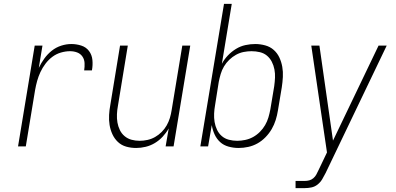

<svg xmlns="http://www.w3.org/2000/svg" viewBox="-20 -755 2040 990"><path d="M73 0 159 -520H199L180 -405Q192 -430 208.5 -453Q225 -476 247 -493.5Q269 -511 295.5 -519.5Q322 -528 348 -528Q374 -528 399 -520Q424 -512 439 -492Q454 -472 456.5 -445.5Q459 -419 454 -392H414Q417 -411 416 -430Q415 -449 405 -463.5Q395 -478 378 -484.5Q361 -491 341 -491Q318 -491 294 -484Q270 -477 250 -462Q230 -447 214.5 -426.5Q199 -406 188.5 -383.5Q178 -361 171.5 -337.5Q165 -314 161 -291L113 0Z M682 8Q655 8 630.5 1Q606 -6 588 -23Q570 -40 559.5 -63Q549 -86 545 -111Q541 -136 542.5 -162.5Q544 -189 549 -215L599 -520H639L588 -209Q584 -188 583 -166Q582 -144 585.5 -123.5Q589 -103 598 -84.5Q607 -66 622.5 -53Q638 -40 658 -34.5Q678 -29 700 -29Q720 -29 740.5 -33.5Q761 -38 779.5 -48.5Q798 -59 813.5 -74.5Q829 -90 839.5 -108.5Q850 -127 856 -147Q862 -167 865 -187L920 -520H961L875 0H834L850 -93Q837 -70 819 -50.5Q801 -31 778.5 -17.5Q756 -4 731 2Q706 8 682 8Z M1210 8Q1184 8 1158.5 1Q1133 -6 1115 -22.5Q1097 -39 1086.5 -62Q1076 -85 1072 -110L1053 0H1013L1135 -735H1175L1124 -426Q1136 -449 1155 -469Q1174 -489 1197 -503Q1220 -517 1245.5 -522.5Q1271 -528 1296 -528Q1322 -528 1347.5 -521Q1373 -514 1391.5 -497.5Q1410 -481 1420.5 -458.5Q1431 -436 1435.5 -410.5Q1440 -385 1438.5 -358Q1437 -331 1433 -305L1413 -185Q1409 -160 1401.5 -136Q1394 -112 1381 -89.5Q1368 -67 1349 -47.5Q1330 -28 1307.5 -15.5Q1285 -3 1260 2.5Q1235 8 1210 8ZM1203 -29Q1223 -29 1244.5 -33.5Q1266 -38 1285 -48.5Q1304 -59 1320 -75Q1336 -91 1347 -110Q1358 -129 1364 -149.5Q1370 -170 1374 -191L1394 -311Q1397 -333 1398 -354.5Q1399 -376 1395 -397Q1391 -418 1381.5 -436.5Q1372 -455 1356.5 -468Q1341 -481 1320 -486Q1299 -491 1277 -491Q1257 -491 1236.5 -487Q1216 -483 1197 -472.5Q1178 -462 1162 -446.5Q1146 -431 1135 -412.5Q1124 -394 1118 -373.5Q1112 -353 1108 -333L1089 -213Q1085 -191 1084 -169Q1083 -147 1086.5 -126Q1090 -105 1099 -86Q1108 -67 1123.5 -53.5Q1139 -40 1160 -34.5Q1181 -29 1203 -29Z M1504 215V178H1551Q1563 178 1574.5 175Q1586 172 1595.5 164Q1605 156 1611 145Q1617 134 1622 123V122H1623Q1623 122 1623 121.5Q1623 121 1623 121L1666 31Q1646 -106 1625.5 -244Q1605 -382 1585 -520H1627L1697 -30L1932 -520H1974L1659 137Q1651 153 1641.5 169Q1632 185 1617.5 196.5Q1603 208 1585.5 211.5Q1568 215 1551 215Z"/></svg>

Font: Iosevka SS04 XLt Obl
Style: Regular
Weight: 200
Italic angle: -9°
Monospace: yes
Designer: Belleve Invis
Foundry: Belleve Invis
Version: Version 19.0.0; ttfautohint (v1.8.4)